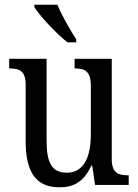

<svg xmlns="http://www.w3.org/2000/svg" viewBox="-20 -786 588 816"><path d="M267 -606H304V-619C279 -657 242 -721 224 -766H126V-756C147 -721 220 -642 267 -606ZM232 10C290 10 335 -10 368 -82H372L384 0H527V-41H523C486 -41 455 -49 455 -109V-536H297V-495H300C337 -495 366 -486 366 -422V-215C366 -118 336 -52 264 -52C197 -52 178 -99 178 -189V-536H19V-495H23C60 -495 89 -486 89 -427V-186C89 -48 138 10 232 10Z"/></svg>

Font: Noto Serif Khmer Condensed
Style: Regular
Weight: 400
Width: 3
Designer: Danh Hong and the Monotype Design Team
Foundry: Monotype Imaging Inc.
Version: Version 2.004